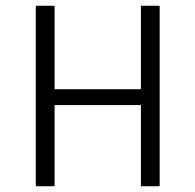

<svg xmlns="http://www.w3.org/2000/svg" viewBox="-20 -645 677 665"><path d="M533 -625V0H468V-281H169V0H104V-625H169V-336H468V-625Z"/></svg>

Font: Changa ExtraLight
Style: Regular
Weight: 275
Designer: Eduardo Rodriguez Tunni
Foundry: Eduardo Rodriguez Tunni
Version: Version 2.002; ttfautohint (v1.5) -l 8 -r 50 -G 200 -x 14 -H